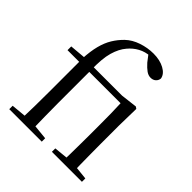

<svg xmlns="http://www.w3.org/2000/svg" viewBox="-218 -962 1109 1109"><g transform="rotate(45 336.0 -408.0)"><path d="M36.2 0V-27.8L152.1 -38.6H193.4L301.7 -27.8V0ZM124.7 0Q126.7 -56.6 127.6 -114.3Q128.5 -171.9 128.5 -228.5V-478.9H33.1V-509.4L158.4 -520.4L127.7 -504.6Q131.1 -568.5 142.9 -613.6Q154.6 -658.7 175.3 -692.5Q195.9 -726.4 224.7 -754.4Q256.5 -784.8 303.5 -800.6Q350.6 -816.5 399 -816.5Q451.2 -816.5 488 -796.5Q524.9 -776.6 530.5 -745.1Q529.5 -728.7 517.1 -717Q504.6 -705.3 484.5 -705.3Q466.1 -705.3 448.6 -717.7Q431 -730.1 409.7 -753.9L377.3 -796.1V-802.9H397.3V-792.5Q357.2 -790 324.5 -772.3Q291.8 -754.5 267.7 -725.3Q239.2 -692.5 223.7 -638.9Q208.1 -585.3 210.7 -489.9V-228.5Q210.7 -171.9 211.7 -114.3Q212.7 -56.6 213.9 0ZM384.5 0V-27.8L492.4 -38.6H525.4L629.7 -27.8V0ZM466.6 0Q467.8 -24.4 468.3 -65.3Q468.8 -106.3 469.3 -150.7Q469.8 -195.1 469.8 -228.5V-298.2Q469.8 -354.2 469.2 -396.5Q468.6 -438.8 466.6 -478.9H170.2V-516H442.1L542.1 -528L554.1 -519.8L551.3 -380.4V-228.5Q551.3 -195.1 551.8 -150.7Q552.3 -106.3 552.8 -65.3Q553.3 -24.4 554.3 0Z"/></g></svg>

Font: Noto Serif SC
Style: Regular
Weight: 200
Designer: Ryoko NISHIZUKA 西塚涼子 (kana & ideographs); Frank Grießhammer (Latin, Greek & Cyrillic); Wenlong ZHANG 张文龙 (bopomofo); San
Foundry: Adobe
Version: Version 2.001;hotconv 1.1.0;makeotfexe 2.6.0